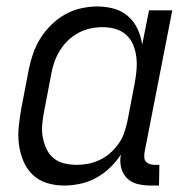

<svg xmlns="http://www.w3.org/2000/svg" viewBox="-20 -562 590 594"><path d="M178 12Q150 12 124.5 4Q99 -4 80.5 -22Q62 -40 52 -64.5Q42 -89 38.5 -115.5Q35 -142 38 -170.5Q41 -199 46 -227L69 -347Q74 -372 82.5 -396.5Q91 -421 105 -443.5Q119 -466 139 -485.5Q159 -505 182.5 -518Q206 -531 231.5 -536.5Q257 -542 281 -542Q308 -542 333 -535Q358 -528 376.5 -511.5Q395 -495 405.5 -472.5Q416 -450 420 -424L441 -530H513L427 -90Q426 -82 426.5 -74.5Q427 -67 431.5 -62Q436 -57 443 -54.5Q450 -52 457 -52H473L472 12H444Q424 12 404.5 7Q385 2 372 -11.5Q359 -25 354.5 -44.5Q350 -64 354 -84Q340 -62 320 -43Q300 -24 277 -11.5Q254 1 228.5 6.5Q203 12 178 12ZM218 -52Q235 -52 253 -55.5Q271 -59 289 -67.5Q307 -76 321 -88.5Q335 -101 346.5 -117Q358 -133 364 -150.5Q370 -168 374 -186L397 -306Q401 -327 402.5 -347.5Q404 -368 401.5 -387.5Q399 -407 391.5 -424.5Q384 -442 370 -454.5Q356 -467 337 -472.5Q318 -478 297 -478Q279 -478 260 -474Q241 -470 223 -460.5Q205 -451 190.5 -437Q176 -423 165.5 -406Q155 -389 148.5 -371Q142 -353 139 -335L116 -215Q112 -195 110.5 -175Q109 -155 112.5 -136.5Q116 -118 124 -101Q132 -84 146 -72.5Q160 -61 179 -56.5Q198 -52 218 -52Z"/></svg>

Font: Lode
Style: Italic
Weight: 400
Italic angle: -11°
Monospace: yes
Designer: Belleve Invis
Foundry: Belleve Invis
Version: Version 29.2.0; ttfautohint (v1.8.3)